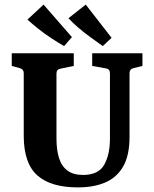

<svg xmlns="http://www.w3.org/2000/svg" viewBox="-20 -804 669 833"><path d="M598 -573V-518L558 -508Q542 -504 542 -487V-210Q542 -130 514.5 -82Q487 -34 437 -12.5Q387 9 318 9Q200 9 141.5 -43.5Q83 -96 83 -215V-487Q83 -503 67 -508L31 -518V-573H300V-518L242 -506Q225 -503 225 -485V-203Q225 -154 236 -118.5Q247 -83 272.5 -64Q298 -45 340 -45Q407 -45 432 -89Q457 -133 457 -203V-486Q457 -504 441 -507L380 -518V-573ZM464 -640 426 -604Q402 -621 374.5 -641Q347 -661 321.5 -682.5Q296 -704 277 -725L352 -784ZM292 -643 258 -604Q232 -619 203 -638Q174 -657 147 -678.5Q120 -700 99 -719L169 -784Z"/></svg>

Font: Rasa
Style: Bold
Weight: 700
Designer: Anna Giedrys (Yrsa+Rasa design), David Brezina (Yrsa art-direction, Rasa art-direction, design)
Foundry: Rosetta Type Foundry
Version: Version 2.004